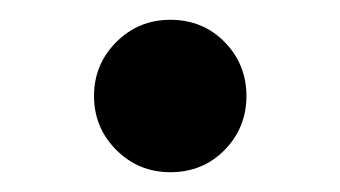

<svg xmlns="http://www.w3.org/2000/svg" viewBox="-20 -432 344 194"><path d="M152 -258Q120 -258 97.5 -280.5Q75 -303 75 -335Q75 -367 97.5 -389.5Q120 -412 152 -412Q185 -412 207 -389.5Q229 -367 229 -335Q229 -303 207 -280.5Q185 -258 152 -258Z"/></svg>

Font: Source Serif 4 Medium
Style: Regular
Weight: 500
Designer: Frank Grießhammer
Foundry: Adobe Systems Incorporated
Version: Version 4.004;hotconv 1.0.116;makeotfexe 2.5.65601